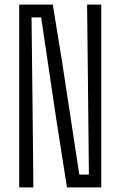

<svg xmlns="http://www.w3.org/2000/svg" viewBox="-20 -820 527 840"><path d="M64 0V-800H211L252 -547L327 -56H369L364 -533L361 -800H423V0H273L227 -293L160 -744H118L123 -302L126 0Z"/></svg>

Font: Big Shoulders Text Light
Style: Regular
Weight: 300
Designer: Patric King
Foundry: XO Type Co
Version: Version 1.000; ttfautohint (v1.8.2)